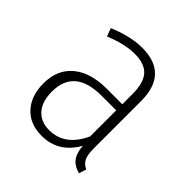

<svg xmlns="http://www.w3.org/2000/svg" viewBox="-150 -651 781 781"><g transform="rotate(45 241.0 -260.5)"><path d="M424 -21 414 11Q382 3 365.5 -18Q349 -39 346 -79Q295 11 199 11Q131 11 92 -31.5Q53 -74 53 -145Q53 -225 105.5 -268.5Q158 -312 251 -312H340V-372Q340 -434 314.5 -463.5Q289 -493 231 -493Q174 -493 101 -463L88 -498Q169 -532 235 -532Q385 -532 385 -375V-103Q385 -66 394 -48Q403 -30 424 -21ZM340 -127V-277H256Q101 -277 101 -146Q101 -89 128.5 -58Q156 -27 204 -27Q294 -27 340 -127Z"/></g></svg>

Font: Fira Sans Condensed ExtraLight
Style: Regular
Weight: 275
Width: 3
Designer: Carrois Corporate & Edenspiekermann AG
Foundry: Carrois Corporate GbR & Edenspiekermann AG
Version: Version 4.203